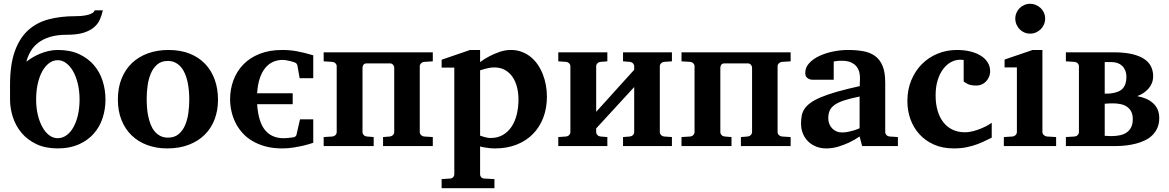

<svg xmlns="http://www.w3.org/2000/svg" viewBox="-20 -760 6084 999"><path d="M394 -242.2Q394 -286.1 385 -323.7Q376 -361.3 360.6 -388.7Q345.2 -416 324.7 -431.4Q304.2 -446.8 280.8 -446.8Q255.9 -446.8 235.4 -431.4Q214.8 -416 199.7 -388.7Q184.6 -361.3 176.3 -323.7Q168 -286.1 168 -242.2Q168 -198.2 177 -161.4Q186 -124.5 201.2 -97.7Q216.3 -70.8 236.6 -55.9Q256.8 -41 279.8 -41Q304.7 -41 325.7 -55.9Q346.7 -70.8 361.8 -97.7Q377 -124.5 385.5 -161.4Q394 -198.2 394 -242.2ZM528.8 -242.2Q528.8 -191.4 513.7 -145.3Q498.5 -99.1 467.5 -64.2Q436.5 -29.3 389.6 -8.5Q342.8 12.2 279.8 12.2Q215.8 12.2 168.9 -10.3Q122.1 -32.7 91.8 -69.1Q61.5 -105.5 46.9 -150.9Q32.2 -196.3 32.2 -242.2V-317.9Q32.2 -422.9 56.6 -491.9Q81.1 -561 125.5 -601.8Q169.9 -642.6 232.4 -659.2Q294.9 -675.8 371.1 -675.8Q403.8 -675.8 423.8 -679.7Q443.8 -683.6 454.3 -688.7Q464.8 -693.8 468.5 -698.7Q472.2 -703.6 473.1 -706.1H515.1Q509.8 -682.1 500 -659.2Q490.2 -636.2 469.7 -618.4Q449.2 -600.6 415.3 -589.8Q381.3 -579.1 328.1 -579.1Q276.9 -579.1 240.2 -567.9Q203.6 -556.6 178.7 -537.4Q153.8 -518.1 139.2 -492.7Q124.5 -467.3 117.2 -439Q131.8 -450.2 149.9 -461.2Q168 -472.2 188.7 -480.7Q209.5 -489.3 232.7 -494.6Q255.9 -500 280.8 -500Q345.2 -500 391.8 -478.3Q438.5 -456.5 469 -420.7Q499.5 -384.8 514.2 -338.4Q528.8 -292 528.8 -242.2Z M964.8 -242.2Q964.8 -263.2 962.9 -286.4Q960.9 -309.6 956.3 -332Q951.7 -354.5 943.4 -374.5Q935.1 -394.5 922.6 -409.7Q910.2 -424.8 893.1 -433.8Q876 -442.9 853 -442.9Q819.3 -442.9 797.9 -424.3Q776.4 -405.8 764.4 -376.7Q752.4 -347.7 747.8 -313Q743.2 -278.3 743.2 -246.1Q743.2 -224.6 744.9 -201.2Q746.6 -177.7 751.2 -155.3Q755.9 -132.8 763.7 -112.8Q771.5 -92.8 783.9 -77.4Q796.4 -62 813.5 -53Q830.6 -43.9 854 -43.9Q888.2 -43.9 909.7 -62.3Q931.2 -80.6 943.4 -109.4Q955.6 -138.2 960.2 -173.3Q964.8 -208.5 964.8 -242.2ZM1114.3 -241.2Q1114.3 -185.1 1096.4 -138.4Q1078.6 -91.8 1044.4 -58.3Q1010.3 -24.9 961.2 -6.3Q912.1 12.2 850.1 12.2Q793 12.2 745.8 -5.4Q698.7 -22.9 664.8 -55.7Q630.9 -88.4 612.1 -135.5Q593.3 -182.6 593.3 -242.2Q593.3 -303.7 612.8 -351.6Q632.3 -399.4 667.2 -432.4Q702.1 -465.3 750.5 -482.7Q798.8 -500 856.9 -500Q918.9 -500 966.8 -481Q1014.6 -461.9 1047.4 -427.5Q1080.1 -393.1 1097.2 -345.7Q1114.3 -298.3 1114.3 -241.2Z M1609.9 -17.1Q1585.9 -8.8 1559.1 -2.4Q1536.1 2.9 1507.3 7.6Q1478.5 12.2 1448.2 12.2Q1399.9 12.2 1361.3 1.7Q1322.8 -8.8 1292.5 -26.9Q1262.2 -44.9 1240.5 -69.6Q1218.8 -94.2 1204.8 -122.6Q1190.9 -150.9 1184.1 -181.9Q1177.2 -212.9 1177.2 -243.2Q1177.2 -295.9 1194.6 -342.5Q1211.9 -389.2 1245.8 -424.3Q1279.8 -459.5 1330.6 -479.7Q1381.3 -500 1448.2 -500Q1468.8 -500 1488 -498.3Q1507.3 -496.6 1526.9 -492.9Q1546.4 -489.3 1566.9 -484.1Q1587.4 -479 1609.9 -472.2V-353H1539.1L1527.8 -417Q1526.9 -422.9 1523.9 -427.2Q1521 -431.6 1518.1 -433.1Q1514.2 -435.1 1506.6 -437.5Q1499 -439.9 1489.5 -442.4Q1480 -444.8 1469.5 -446.5Q1459 -448.2 1449.2 -448.2Q1423.8 -448.2 1401.1 -438.2Q1378.4 -428.2 1360.8 -407.2Q1343.3 -386.2 1332 -353.5Q1320.8 -320.8 1317.9 -274.9H1502.9V-217.8H1317.9Q1324.2 -125 1359.1 -83Q1394 -41 1454.1 -41Q1462.9 -41 1472.7 -41.7Q1482.4 -42.5 1491 -43.5Q1499.5 -44.4 1505.4 -45.4Q1511.2 -46.4 1512.2 -46.9Q1521.5 -51.8 1522.9 -60.1L1541 -139.2H1609.9Z M1973.1 0V-46.9L2009.3 -49.8Q2018.1 -50.8 2024.7 -57.4Q2031.2 -64 2031.2 -73.2V-407.2Q2031.2 -416 2025.1 -423.1Q2019 -430.2 2009.3 -430.2H1888.2Q1876 -430.2 1871.1 -423.1Q1866.2 -416 1866.2 -407.2V-73.2Q1866.2 -64 1872.6 -57.4Q1878.9 -50.8 1888.2 -49.8L1924.3 -46.9V0H1664.1V-46.9L1710 -49.8Q1719.2 -50.8 1725.6 -57.4Q1731.9 -64 1731.9 -73.2V-415Q1731.9 -423.8 1725.6 -430.4Q1719.2 -437 1710 -438L1664.1 -440.9V-487.8H2231.9V-440.9L2186 -438Q2177.2 -437 2170.7 -430.4Q2164.1 -423.8 2164.1 -415V-73.2Q2164.1 -64 2170.7 -57.4Q2177.2 -50.8 2186 -49.8L2231.9 -46.9V0Z M2677.7 -243.2Q2677.7 -275.9 2670.2 -306.2Q2662.6 -336.4 2647.2 -359.1Q2631.8 -381.8 2608.2 -395.5Q2584.5 -409.2 2551.8 -409.2Q2538.6 -409.2 2525.6 -406.7Q2512.7 -404.3 2502 -401.4Q2489.3 -397.9 2478 -394V-54.2Q2487.8 -50.3 2497.6 -47.9Q2505.9 -45.4 2515.1 -43.7Q2524.4 -42 2532.7 -42Q2568.8 -42 2595.9 -57.6Q2623 -73.2 2641.4 -100.3Q2659.7 -127.4 2668.7 -164.3Q2677.7 -201.2 2677.7 -243.2ZM2825.7 -257.8Q2825.7 -197.3 2806.6 -147.5Q2787.6 -97.7 2752.4 -62.3Q2717.3 -26.9 2667.5 -7.3Q2617.7 12.2 2555.7 12.2Q2540.5 12.2 2526.9 10.7Q2513.2 9.3 2502 7.3Q2489.3 5.4 2478 2V146Q2478 155.8 2484.1 162.4Q2490.2 168.9 2500 168.9L2552.7 171.9V219.2H2277.8V171.9L2321.8 168.9Q2331.1 168.9 2337.4 162.4Q2343.8 155.8 2343.8 146V-408.2H2277.8V-449.2L2425.8 -500H2478V-437Q2501.5 -454.6 2528.3 -468.3Q2551.3 -480 2579.6 -490Q2607.9 -500 2638.7 -500Q2668.9 -500 2694.8 -490.2Q2720.7 -480.5 2741.5 -463.6Q2762.2 -446.8 2778.1 -423.6Q2793.9 -400.4 2804.4 -373.5Q2814.9 -346.7 2820.3 -317.1Q2825.7 -287.6 2825.7 -257.8Z M3221.7 0V-46.9L3257.8 -49.8Q3267.1 -50.8 3273.4 -57.4Q3279.8 -64 3279.8 -73.2V-307.1L3082 -91.8V-73.2Q3082 -64 3088.4 -57.4Q3094.7 -50.8 3104 -49.8L3140.1 -46.9V0H2884.8V-46.9L2925.8 -49.8Q2935.1 -50.8 2941.4 -57.4Q2947.8 -64 2947.8 -73.2V-415Q2947.8 -423.8 2941.4 -430.4Q2935.1 -437 2925.8 -438L2884.8 -440.9V-487.8H3140.1V-440.9L3104 -438Q3094.7 -437 3088.4 -430.4Q3082 -423.8 3082 -415V-178.2L3279.8 -397V-415Q3279.8 -423.8 3273.4 -430.4Q3267.1 -437 3257.8 -438L3221.7 -440.9V-487.8H3476.1V-440.9L3435.1 -438Q3425.8 -437 3419.4 -430.4Q3413.1 -423.8 3413.1 -415V-73.2Q3413.1 -64 3419.4 -57.4Q3425.8 -50.8 3435.1 -49.8L3476.1 -46.9V0Z M3835 0V-46.9L3871.1 -49.8Q3879.9 -50.8 3886.5 -57.4Q3893.1 -64 3893.1 -73.2V-407.2Q3893.1 -416 3887 -423.1Q3880.9 -430.2 3871.1 -430.2H3750Q3737.8 -430.2 3732.9 -423.1Q3728 -416 3728 -407.2V-73.2Q3728 -64 3734.4 -57.4Q3740.7 -50.8 3750 -49.8L3786.1 -46.9V0H3525.9V-46.9L3571.8 -49.8Q3581.1 -50.8 3587.4 -57.4Q3593.8 -64 3593.8 -73.2V-415Q3593.8 -423.8 3587.4 -430.4Q3581.1 -437 3571.8 -438L3525.9 -440.9V-487.8H4093.8V-440.9L4047.9 -438Q4039.1 -437 4032.5 -430.4Q4025.9 -423.8 4025.9 -415V-73.2Q4025.9 -64 4032.5 -57.4Q4039.1 -50.8 4047.9 -49.8L4093.8 -46.9V0Z M4465.8 0 4452.6 -49.8Q4426.8 -32.2 4398.4 -18.6Q4373.5 -6.8 4342.8 2.7Q4312 12.2 4278.8 12.2Q4251.5 12.2 4227.8 3.2Q4204.1 -5.9 4186.3 -22.7Q4168.5 -39.6 4158.2 -63.5Q4147.9 -87.4 4147.9 -117.2Q4147.9 -139.6 4151.6 -158.7Q4155.3 -177.7 4166.3 -194.1Q4177.2 -210.4 4197.8 -225.3Q4218.3 -240.2 4252.2 -254.4Q4286.1 -268.6 4335.4 -282.7Q4384.8 -296.9 4453.6 -312V-324.2Q4453.6 -331.5 4454.1 -337.4Q4454.1 -344.2 4454.6 -351.1Q4455.1 -365.2 4451.7 -381.6Q4448.2 -397.9 4438 -411.9Q4427.7 -425.8 4409.2 -434.8Q4390.6 -443.8 4360.8 -443.8Q4350.6 -443.8 4342.5 -443.4Q4334.5 -442.9 4329.1 -441.9Q4322.8 -440.9 4317.9 -439.9V-345.2H4214.8Q4202.1 -344.2 4192.4 -347.7Q4184.1 -350.6 4177 -357.9Q4169.9 -365.2 4169.9 -380.9Q4169.9 -408.7 4189.7 -430.7Q4209.5 -452.6 4241.5 -468Q4273.4 -483.4 4313.2 -491.7Q4353 -500 4392.6 -500Q4435.5 -500 4471.2 -493.7Q4506.8 -487.3 4532.5 -469Q4558.1 -450.7 4572 -417.5Q4585.9 -384.3 4585.9 -330.1V-73.2Q4585.9 -64 4592.3 -57.4Q4598.6 -50.8 4607.9 -49.8L4651.9 -46.9V0ZM4452.6 -257.8Q4404.3 -248 4372.8 -237.8Q4341.3 -227.5 4322.8 -214.4Q4304.2 -201.2 4296.9 -184.3Q4289.6 -167.5 4289.6 -145Q4289.6 -129.4 4294.7 -116Q4299.8 -102.5 4309.3 -92.5Q4318.8 -82.5 4332 -76.7Q4345.2 -70.8 4360.8 -70.8Q4377 -70.8 4393.3 -74.2Q4409.7 -77.6 4422.9 -81.5Q4438.5 -86.4 4452.6 -92.8Z M5140.1 -43.9Q5127.4 -38.1 5109.1 -28.8Q5090.8 -19.5 5066.7 -10.3Q5042.5 -1 5011.7 5.6Q4981 12.2 4942.9 12.2Q4884.3 12.2 4839.4 -7.8Q4794.4 -27.8 4763.7 -61.8Q4732.9 -95.7 4717 -140.1Q4701.2 -184.6 4701.2 -233.9Q4701.2 -293 4721.4 -342Q4741.7 -391.1 4776.6 -426.3Q4811.5 -461.4 4858.4 -480.7Q4905.3 -500 4959 -500Q4998.5 -500 5030.3 -491.9Q5062 -483.9 5084.7 -469.2Q5107.4 -454.6 5119.6 -434.3Q5131.8 -414.1 5131.8 -390.1Q5131.8 -373 5125.7 -359.4Q5119.6 -345.7 5109.9 -335.7Q5100.1 -325.7 5087.4 -320.3Q5074.7 -314.9 5061 -314.9Q5045.4 -314.9 5034.9 -316.9Q5024.4 -318.8 5017.1 -322Q5009.8 -325.2 5004.4 -328.9Q4999 -332.5 4994.1 -335.9V-448.2Q4987.8 -448.2 4984.1 -448.7Q4980.5 -449.2 4975.1 -449.2Q4952.1 -449.2 4929.4 -437.5Q4906.7 -425.8 4888.7 -402.6Q4870.6 -379.4 4859.4 -344.5Q4848.1 -309.6 4848.1 -263.2Q4848.1 -219.2 4858.6 -183.8Q4869.1 -148.4 4888.7 -123.5Q4908.2 -98.6 4936.5 -85.2Q4964.8 -71.8 5000 -71.8Q5022.9 -71.8 5045.9 -78.1Q5068.8 -84.5 5088.1 -92.8Q5107.4 -101.1 5121.3 -109.1Q5135.3 -117.2 5140.1 -121.1Z M5203.1 0V-46.9L5249 -49.8Q5257.8 -50.8 5264.4 -57.4Q5271 -64 5271 -73.2V-409.2H5207V-450.2L5353 -500H5403.8V-73.2Q5403.8 -64 5410.9 -57.4Q5418 -50.8 5426.8 -49.8L5475.1 -46.9V0ZM5418 -663.1Q5418 -647 5411.9 -632.8Q5405.8 -618.7 5395 -607.9Q5384.3 -597.2 5370.1 -591.1Q5356 -585 5339.8 -585Q5323.7 -585 5309.6 -591.1Q5295.4 -597.2 5285.2 -607.9Q5274.9 -618.7 5268.8 -632.8Q5262.7 -647 5262.7 -663.1Q5262.7 -679.2 5268.8 -693.4Q5274.9 -707.5 5285.2 -717.8Q5295.4 -728 5309.6 -734.1Q5323.7 -740.2 5339.8 -740.2Q5356 -740.2 5370.1 -734.1Q5384.3 -728 5395 -717.8Q5405.8 -707.5 5411.9 -693.4Q5418 -679.2 5418 -663.1Z M6011.7 -146Q6011.7 -117.2 6002.2 -95.2Q5992.7 -73.2 5976.3 -56.9Q5960 -40.5 5937.5 -29.8Q5915 -19 5889.6 -12.5Q5864.3 -5.9 5836.9 -2.9Q5809.6 0 5782.7 0H5525.9V-46.9L5571.8 -49.8Q5581.1 -50.8 5587.4 -57.4Q5593.8 -64 5593.8 -73.2V-415Q5593.8 -423.8 5587.4 -430.4Q5581.1 -437 5571.8 -438L5525.9 -440.9V-487.8H5773.9Q5831.1 -487.8 5870.4 -478.5Q5909.7 -469.2 5934.1 -452.6Q5958.5 -436 5969.2 -413.3Q5980 -390.6 5980 -363.8Q5980 -343.8 5973.1 -327.1Q5966.3 -310.5 5954.6 -297.6Q5942.9 -284.7 5928 -275.1Q5913.1 -265.6 5897 -259.8Q5921.9 -255.4 5942.9 -246.3Q5963.9 -237.3 5979.2 -223.4Q5994.6 -209.5 6003.2 -190.2Q6011.7 -170.9 6011.7 -146ZM5874 -140.1Q5874 -163.1 5866.2 -178.7Q5858.4 -194.3 5844.5 -204.1Q5830.6 -213.9 5811.8 -218Q5793 -222.2 5771 -222.2Q5760.3 -222.2 5749 -221.7Q5737.8 -221.2 5728 -220.2V-53.2Q5730.5 -53.2 5735.4 -53Q5740.2 -52.7 5745.4 -52.5Q5750.5 -52.2 5755.4 -52Q5760.3 -51.8 5762.7 -51.8Q5788.1 -51.8 5808.8 -56.6Q5829.6 -61.5 5844 -72Q5858.4 -82.5 5866.2 -99.4Q5874 -116.2 5874 -140.1ZM5840.8 -358.9Q5840.8 -378.9 5834.7 -393.6Q5828.6 -408.2 5818.1 -418Q5807.6 -427.7 5793.5 -432.4Q5779.3 -437 5763.7 -437H5728V-272.9H5744.6Q5753.9 -272.9 5759.8 -273.9Q5804.2 -279.3 5822.5 -300.3Q5840.8 -321.3 5840.8 -358.9Z"/></svg>

Font: Charis SIL CyrE
Style: Bold
Weight: 700
Foundry: SIL International
Version: Version 5.000